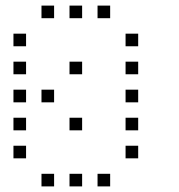

<svg xmlns="http://www.w3.org/2000/svg" viewBox="-20 -693 640 685"><path d="M129 -673Q128 -673 128 -673Q128 -673 128 -672V-629Q128 -628 128 -628Q128 -628 129 -628H172Q173 -628 173 -628Q173 -628 173 -629V-672Q173 -673 173 -673Q173 -673 172 -673ZM229 -673Q228 -673 228 -673Q228 -673 228 -672V-629Q228 -628 228 -628Q228 -628 229 -628H272Q273 -628 273 -628Q273 -628 273 -629V-672Q273 -673 273 -673Q273 -673 272 -673ZM329 -673Q328 -673 328 -673Q328 -673 328 -672V-629Q328 -628 328 -628Q328 -628 329 -628H372Q373 -628 373 -628Q373 -628 373 -629V-672Q373 -673 373 -673Q373 -673 372 -673ZM29 -573Q28 -573 28 -573Q28 -573 28 -572V-529Q28 -528 28 -528Q28 -528 29 -528H72Q73 -528 73 -528Q73 -528 73 -529V-572Q73 -573 73 -573Q73 -573 72 -573ZM429 -573Q428 -573 428 -573Q428 -573 428 -572V-529Q428 -528 428 -528Q428 -528 429 -528H472Q473 -528 473 -528Q473 -528 473 -529V-572Q473 -573 473 -573Q473 -573 472 -573ZM29 -473Q28 -473 28 -473Q28 -473 28 -472V-429Q28 -428 28 -428Q28 -428 29 -428H72Q73 -428 73 -428Q73 -428 73 -429V-472Q73 -473 73 -473Q73 -473 72 -473ZM229 -473Q228 -473 228 -473Q228 -473 228 -472V-429Q228 -428 228 -428Q228 -428 229 -428H272Q273 -428 273 -428Q273 -428 273 -429V-472Q273 -473 273 -473Q273 -473 272 -473ZM429 -473Q428 -473 428 -473Q428 -473 428 -472V-429Q428 -428 428 -428Q428 -428 429 -428H472Q473 -428 473 -428Q473 -428 473 -429V-472Q473 -473 473 -473Q473 -473 472 -473ZM29 -373Q28 -373 28 -373Q28 -373 28 -372V-329Q28 -328 28 -328Q28 -328 29 -328H72Q73 -328 73 -328Q73 -328 73 -329V-372Q73 -373 73 -373Q73 -373 72 -373ZM129 -373Q128 -373 128 -373Q128 -373 128 -372V-329Q128 -328 128 -328Q128 -328 129 -328H172Q173 -328 173 -328Q173 -328 173 -329V-372Q173 -373 173 -373Q173 -373 172 -373ZM429 -373Q428 -373 428 -373Q428 -373 428 -372V-329Q428 -328 428 -328Q428 -328 429 -328H472Q473 -328 473 -328Q473 -328 473 -329V-372Q473 -373 473 -373Q473 -373 472 -373ZM29 -273Q28 -273 28 -273Q28 -273 28 -272V-229Q28 -228 28 -228Q28 -228 29 -228H72Q73 -228 73 -228Q73 -228 73 -229V-272Q73 -273 73 -273Q73 -273 72 -273ZM229 -273Q228 -273 228 -273Q228 -273 228 -272V-229Q228 -228 228 -228Q228 -228 229 -228H272Q273 -228 273 -228Q273 -228 273 -229V-272Q273 -273 273 -273Q273 -273 272 -273ZM429 -273Q428 -273 428 -273Q428 -273 428 -272V-229Q428 -228 428 -228Q428 -228 429 -228H472Q473 -228 473 -228Q473 -228 473 -229V-272Q473 -273 473 -273Q473 -273 472 -273ZM29 -173Q28 -173 28 -173Q28 -173 28 -172V-129Q28 -128 28 -128Q28 -128 29 -128H72Q73 -128 73 -128Q73 -128 73 -129V-172Q73 -173 73 -173Q73 -173 72 -173ZM429 -173Q428 -173 428 -173Q428 -173 428 -172V-129Q428 -128 428 -128Q428 -128 429 -128H472Q473 -128 473 -128Q473 -128 473 -129V-172Q473 -173 473 -173Q473 -173 472 -173ZM129 -73Q128 -73 128 -73Q128 -73 128 -72V-29Q128 -28 128 -28Q128 -28 129 -28H172Q173 -28 173 -28Q173 -28 173 -29V-72Q173 -73 173 -73Q173 -73 172 -73ZM229 -73Q228 -73 228 -73Q228 -73 228 -72V-29Q228 -28 228 -28Q228 -28 229 -28H272Q273 -28 273 -28Q273 -28 273 -29V-72Q273 -73 273 -73Q273 -73 272 -73ZM329 -73Q328 -73 328 -73Q328 -73 328 -72V-29Q328 -28 328 -28Q328 -28 329 -28H372Q373 -28 373 -28Q373 -28 373 -29V-72Q373 -73 373 -73Q373 -73 372 -73Z"/></svg>

Font: Doto Light
Style: Regular
Weight: 300
Monospace: yes
Version: Version 1.000